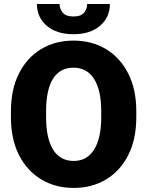

<svg xmlns="http://www.w3.org/2000/svg" viewBox="-20 -922 730 952"><path d="M655.8 -369.6V-340.8Q655.8 -231.9 616.2 -153.6Q576.7 -75.2 506.6 -32.7Q436.5 9.8 345.7 9.8Q254.4 9.8 184.1 -32.7Q113.8 -75.2 74 -153.6Q34.2 -231.9 34.2 -340.8V-369.6Q34.2 -478.5 73.7 -557.1Q113.3 -635.7 183.3 -678.2Q253.4 -720.7 344.7 -720.7Q435.5 -720.7 505.9 -678.2Q576.2 -635.7 616 -557.1Q655.8 -478.5 655.8 -369.6ZM481.9 -340.8V-370.6Q481.9 -476.1 446 -531.2Q410.2 -586.4 344.7 -586.4Q276.9 -586.4 242.7 -531.2Q208.5 -476.1 208.5 -370.6V-340.8Q208.5 -236.3 243.2 -180.2Q277.8 -124 345.7 -124Q411.1 -124 446.5 -180.2Q481.9 -236.3 481.9 -340.8ZM412.1 -902.3H524.9Q524.9 -835.9 476.1 -794.2Q427.2 -752.4 344.2 -752.4Q260.7 -752.4 211.9 -794.2Q163.1 -835.9 163.1 -902.3H275.4Q275.4 -878.4 291 -859.4Q306.6 -840.3 344.2 -840.3Q381.8 -840.3 397 -859.4Q412.1 -878.4 412.1 -902.3Z"/></svg>

Font: Vazirmatn RD Black
Style: Regular
Weight: 900
Designer: Saber Rastikerdar
Foundry: Saber Rastikerdar
Version: Version 32.102